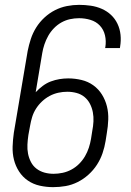

<svg xmlns="http://www.w3.org/2000/svg" viewBox="-20 -763 540 791"><path d="M199 8Q171 8 144 2Q117 -4 95 -19Q73 -34 58.5 -56.5Q44 -79 37.5 -105Q31 -131 32 -159.5Q33 -188 37 -216L94 -553Q99 -578 107 -602.5Q115 -627 129 -649.5Q143 -672 163 -690.5Q183 -709 206.5 -721Q230 -733 255.5 -738Q281 -743 306 -743Q330 -743 354 -739.5Q378 -736 399.5 -726.5Q421 -717 437.5 -701.5Q454 -686 464 -665Q474 -644 476.5 -620Q479 -596 475 -572Q475 -570 474.5 -568.5Q474 -567 474 -565H413Q413 -566 413.5 -567Q414 -568 414 -569Q418 -594 412.5 -617.5Q407 -641 391.5 -657.5Q376 -674 353 -681Q330 -688 306 -688Q287 -688 268.5 -684Q250 -680 233 -670.5Q216 -661 202 -646.5Q188 -632 178.5 -615Q169 -598 163 -580Q157 -562 154 -544L127 -383Q140 -397 156 -409Q172 -421 189.5 -427.5Q207 -434 225 -437Q243 -440 261 -440Q289 -440 316 -433.5Q343 -427 364.5 -411.5Q386 -396 400 -373.5Q414 -351 420.5 -325Q427 -299 426 -270.5Q425 -242 420 -214L415 -182Q411 -157 402.5 -132Q394 -107 379.5 -84.5Q365 -62 344.5 -43.5Q324 -25 300 -13Q276 -1 250.5 3.5Q225 8 199 8ZM201 -47Q219 -47 238 -51Q257 -55 274.5 -64.5Q292 -74 306 -88Q320 -102 330 -119Q340 -136 346 -154.5Q352 -173 355 -191L360 -223Q364 -243 365 -262.5Q366 -282 362.5 -300.5Q359 -319 350.5 -335.5Q342 -352 328 -363.5Q314 -375 295.5 -380Q277 -385 257 -385Q239 -385 220.5 -381Q202 -377 185 -368Q168 -359 153.5 -345.5Q139 -332 128.5 -315.5Q118 -299 112.5 -281Q107 -263 104 -245L97 -207Q94 -187 93 -167.5Q92 -148 95.5 -130Q99 -112 107.5 -95.5Q116 -79 130.5 -68Q145 -57 163 -52Q181 -47 201 -47Z"/></svg>

Font: iosevka_custom_sans_ss08 Light
Style: Italic
Weight: 300
Italic angle: -10°
Designer: Belleve Invis
Foundry: Belleve Invis
Version: Version 10.3.0; ttfautohint (v1.8.3)